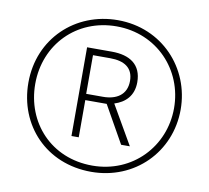

<svg xmlns="http://www.w3.org/2000/svg" viewBox="-80 -812 991 910"><g transform="rotate(10 415.5 -357.0)"><path d="M415 8C624 8 782 -151 782 -356C782 -555 630 -722 416 -722C212 -722 49 -570 49 -357C49 -152 198 8 415 8ZM415 -22C216 -22 82 -171 82 -357C82 -547 223 -692 415 -692C610 -692 750 -541 750 -357C750 -173 609 -22 415 -22ZM294 -143H329V-322H432L533 -143H575L467 -330C518 -346 557 -382 557 -448C557 -533 500 -570 413 -570H294ZM409 -352H328V-538H411C478 -538 522 -512 522 -448C522 -381 473 -352 409 -352Z"/></g></svg>

Font: Noto Sans Gurmukhi UI SemiCondensed ExtraLight
Style: Regular
Weight: 200
Width: 4
Designer: Jelle Bosma - Monotype Design Team
Foundry: Monotype Imaging Inc.
Version: Version 2.004